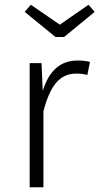

<svg xmlns="http://www.w3.org/2000/svg" viewBox="-20 -789 419 809"><path d="M250 -633 379 -739 353 -769 232 -685 110 -769 84 -739 214 -633ZM160 -406 155 -523H105V0H163V-320C191 -427 230 -479 302 -479C320 -479 334 -477 348 -473L359 -528C346 -532 328 -534 307 -534C235 -534 187 -492 160 -406Z"/></svg>

Font: FiraGO Light
Style: Regular
Weight: 300
Designer: bBox Type
Foundry: bBox Type GmbH
Version: Version 1.001;PS 001.001;hotconv 1.0.88;makeotf.lib2.5.64775